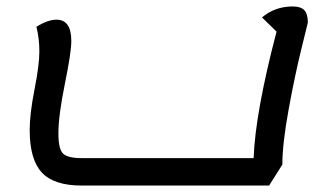

<svg xmlns="http://www.w3.org/2000/svg" viewBox="-20 -550 1009 595"><path d="M233 25Q147 25 109.5 -15.5Q72 -56 72 -147Q72 -197 87 -273Q102 -349 102 -391Q102 -429 93 -467Q128 -489 155 -489Q201 -489 201 -423Q201 -388 181 -290Q161 -192 161 -136Q161 -88 175.5 -74Q190 -60 233 -60H766Q771 -200 837 -452L792 -496Q832 -530 887 -530Q912 -530 923 -518.5Q934 -507 934 -480Q934 -479 914 -398.5Q894 -318 874.5 -211Q855 -104 855 -40L814 25Z"/></svg>

Font: Lemonada Light
Style: Regular
Weight: 300
Designer: Mohamed Gaber (Arabic), Eduardo Tunni (Latin)
Foundry: Kief Type Foundry
Version: Version 4.004